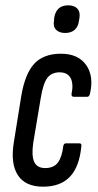

<svg xmlns="http://www.w3.org/2000/svg" viewBox="-20 -696 368 722"><path d="M142 6Q75 6 47 -37.5Q19 -81 32 -161L60 -335Q74 -419 109 -456.5Q144 -494 209 -494Q274 -494 304 -451.5Q334 -409 318 -342Q315 -332 308 -332H258Q248 -332 249 -342Q257 -381 245.5 -402.5Q234 -424 204 -424Q174 -424 158 -403Q142 -382 133 -326L105 -159Q98 -111 108.5 -87.5Q119 -64 150 -64Q182 -64 197.5 -84.5Q213 -105 218 -147Q220 -157 228 -157H278Q288 -157 286 -147Q279 -70 243.5 -32Q208 6 142 6ZM225 -572Q203 -572 191 -584Q179 -596 183 -618L184 -630Q188 -653 201 -664.5Q214 -676 237 -676Q259 -676 270.5 -664Q282 -652 279 -630L277 -618Q274 -595 260.5 -583.5Q247 -572 225 -572Z"/></svg>

Font: Sofia Sans Extra Condensed Medium
Style: Italic
Weight: 500
Italic angle: -9°
Version: Version 4.100